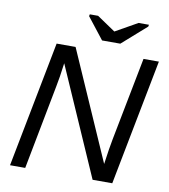

<svg xmlns="http://www.w3.org/2000/svg" viewBox="-94 -953 910 1033"><g transform="rotate(10 361.5 -437.0)"><path d="M481.9 0 222.7 -590.8Q211.9 -507.3 202.1 -460.4L113.8 0H30.8L164.1 -688H267.6L528.3 -94.7Q541 -187 550.3 -233.4L638.7 -688H722.7L589.4 0ZM501.5 -747.1H401.9L310.5 -863.8L312.5 -874H357.9L458 -806.2H459L579.1 -874H635.7L633.8 -863.8Z"/></g></svg>

Font: Liberation Sans
Style: Italic
Weight: 400
Italic angle: -12°
Designer: Steve Matteson
Foundry: Ascender Corporation
Version: Version 2.1.5